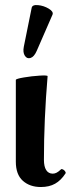

<svg xmlns="http://www.w3.org/2000/svg" viewBox="-20 -733 292 764"><path d="M43 -89.4V-415Q43 -419.4 74.7 -424.8Q106.4 -430.2 138.2 -432.1Q169.9 -434.1 169.4 -429.7Q154.8 -256.3 154.8 -97.2Q154.8 -70.3 163.8 -56.2Q172.9 -42 189.9 -42Q197.8 -42 205.3 -45.9Q212.9 -49.8 222.7 -59.1Q225.1 -61.5 230.5 -58.8Q235.8 -56.2 239.3 -51Q242.7 -45.9 240.7 -43Q222.7 -15.1 199.2 -2Q175.8 11.2 142.6 11.2Q98.6 11.2 70.8 -13.7Q43 -38.6 43 -89.4ZM74.7 -546.9 106 -701.7Q108.4 -714.8 131.3 -712.6Q154.3 -710.4 174.1 -698.5Q193.8 -686.5 189 -674.8L126 -530.3Q115.7 -506.8 101.6 -502.4Q87.4 -498 78.9 -511.2Q70.3 -524.4 74.7 -546.9Z"/></svg>

Font: Junicode Two Beta VF
Style: Regular
Weight: 400
Designer: Peter S. Baker
Foundry: Briery Creek Software
Version: Version 1.031 beta; ttfautohint (v1.8.1.43-b0c9)